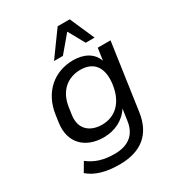

<svg xmlns="http://www.w3.org/2000/svg" viewBox="-227 -925 1146 1253"><g transform="rotate(-30 346.0 -299.0)"><path d="M302.2 192.9C466.3 192.9 562 115.2 584 -39.1L655.8 -539.1H559.6L546.4 -448.2C524.4 -513.2 461.9 -548.8 378.4 -548.8C236.8 -548.8 125 -456.1 102.5 -297.4L94.7 -243.2C73.7 -96.7 166.5 -12.2 302.2 -12.2C386.7 -12.2 460.4 -49.3 501 -115.2L488.3 -27.3C474.6 67.4 413.6 116.7 309.6 116.7C231 116.7 167.5 99.1 111.8 55.2L71.3 124C125 171.4 205.6 192.9 302.2 192.9ZM334 -89.4C244.6 -89.4 179.2 -141.6 193.8 -243.2L201.7 -297.4C218.3 -412.1 293 -471.2 388.7 -471.2C487.3 -471.2 541.5 -406.2 523.4 -280.3C505.4 -155.3 432.6 -89.4 334 -89.4ZM335.9 -606.4 439.5 -729.5 507.8 -606.4H574.7L493.7 -791H402.8L269 -606.4Z"/></g></svg>

Font: Winston
Style: Italic
Weight: 400
Italic angle: -8.13011°
Designer: Vernon Adams, Kim Jin-seong, David Berlow, Cristiano Sobral
Foundry: The Winston Project Authors
Version: Version 3.004